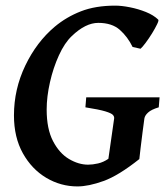

<svg xmlns="http://www.w3.org/2000/svg" viewBox="-20 -650 589 685"><path d="M549.3 -302.7 546.4 -267.1Q520 -259.3 508.3 -248.5Q496.6 -237.8 495.1 -227.1Q492.7 -209.5 488.8 -179.9Q484.9 -150.4 481.7 -122.8Q478.5 -95.2 477.1 -82.5Q402.8 -23.4 349.4 -4.2Q295.9 15.1 256.3 15.1Q196.8 15.1 145 -15.6Q93.3 -46.4 61.5 -103.3Q29.8 -160.2 29.8 -238.3Q29.8 -331.5 70.1 -415.8Q110.4 -500 175.3 -554.7Q216.8 -589.4 268.6 -609.6Q320.3 -629.9 391.1 -629.9Q414.1 -629.9 443.6 -624Q473.1 -618.2 500.5 -607.2Q527.8 -596.2 544.4 -580.1Q547.4 -577.6 540.5 -563.5Q533.7 -549.3 522.5 -531Q511.2 -512.7 499.5 -497.1Q487.8 -481.4 481.4 -476.1L453.1 -482.4Q435.5 -518.6 407.5 -543.5Q379.4 -568.4 330.6 -568.4Q285.2 -568.4 236.3 -521.5Q210.4 -497.1 190.2 -452.6Q169.9 -408.2 158.2 -356.4Q146.5 -304.7 146.5 -259.3Q146.5 -189.9 169.2 -146.5Q191.9 -103 226.1 -82.8Q260.3 -62.5 294.4 -62.5Q310.5 -62.5 329.8 -66.9Q349.1 -71.3 366.7 -83.5L387.2 -227.1Q388.2 -233.9 382.8 -240Q377.4 -246.1 355.7 -252.7Q334 -259.3 284.7 -267.1L287.6 -302.7Z"/></svg>

Font: Gentium Plus
Style: Bold Italic
Weight: 700
Italic angle: -8°
Designer: Victor Gaultney, Annie Olsen, Iska Routamaa, Becca Hirsbrunner
Foundry: SIL International
Version: Version 6.101